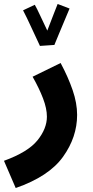

<svg xmlns="http://www.w3.org/2000/svg" viewBox="-56 -716 470 966"><path d="M23 230Q190 172 261 73Q332 -26 332 -138Q332 -197 309.5 -262.5Q287 -328 249 -399L108 -330Q141 -272 160.5 -221Q180 -170 180 -129Q180 -69 132.5 -10Q85 49 -36 93ZM219 -490 218 -491Q226 -511 242 -549Q258 -587 273 -623Q288 -659 294 -673L234 -696Q229 -684 213 -642.5Q197 -601 182 -562Q166 -595 147.5 -635Q129 -675 119 -692L60 -664Q77 -632 104 -573Q131 -514 145 -485Z"/></svg>

Font: Noto Sans Arabic SemiCondensed Extra
Style: Regular
Weight: 800
Width: 4
Designer: Nadine Chahine - Monotype Design Team
Foundry: Monotype Imaging Inc.
Version: Version 1.902